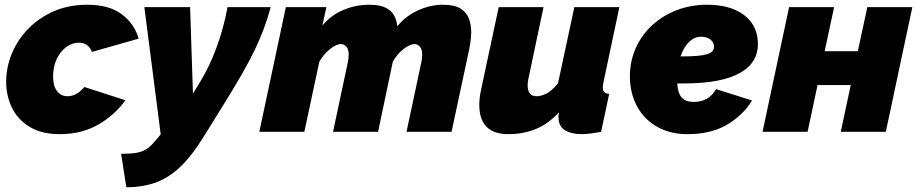

<svg xmlns="http://www.w3.org/2000/svg" viewBox="-20 -556 3869 810"><path d="M232 10Q156 10 105.5 -20.5Q55 -51 30.5 -101.5Q6 -152 6 -211Q6 -272 30 -330Q54 -388 99 -434.5Q144 -481 207 -508.5Q270 -536 348 -536Q440 -536 493.5 -496Q547 -456 565 -393L368 -337Q352 -376 313 -376Q285 -376 260 -358Q235 -340 219.5 -307.5Q204 -275 204 -232Q204 -194 220.5 -172Q237 -150 265 -150Q303 -150 336 -189L509 -133Q464 -70 394 -30Q324 10 232 10Z M491 93Q529 93 553.5 89Q578 85 595.5 74.5Q613 64 629 45L658 11L589 -526H782L794 -161L828 -217Q864 -276 893.5 -355.5Q923 -435 940 -526H1122Q1109 -478 1093 -435Q1077 -392 1055 -346Q1033 -300 999.5 -241.5Q966 -183 916 -103L836 26Q788 103 740 148.5Q692 194 637 214Q582 234 513 234Z M1186 -526H1357L1340 -448Q1375 -491 1427.5 -513.5Q1480 -536 1537 -536Q1582 -536 1607 -523.5Q1632 -511 1643 -490Q1654 -469 1656 -445Q1691 -488 1743 -512Q1795 -536 1850 -536Q1898 -536 1923.5 -519.5Q1949 -503 1958.5 -476.5Q1968 -450 1968 -420Q1968 -411 1966.5 -393Q1965 -375 1959 -346L1885 0H1695L1758 -296Q1761 -313 1761 -325Q1761 -348 1751.5 -359Q1742 -370 1729 -370Q1709 -370 1681.5 -348.5Q1654 -327 1637 -295L1575 0H1385L1448 -296Q1451 -313 1451 -325Q1451 -348 1441.5 -359Q1432 -370 1418 -370Q1398 -370 1371 -348Q1344 -326 1327 -295L1264 0H1074Z M2125 10Q2002 10 2002 -114Q2002 -129 2004 -145.5Q2006 -162 2010 -180L2084 -526H2273L2209 -223Q2206 -208 2206 -196Q2206 -150 2244 -150Q2261 -150 2283 -160Q2305 -170 2334 -204L2403 -526H2593L2526 -210Q2523 -195 2523 -186Q2523 -161 2550 -160L2516 0Q2490 5 2469.5 7.5Q2449 10 2434 10Q2391 10 2363.5 -6.5Q2336 -23 2336 -63Q2336 -68 2336.5 -72.5Q2337 -77 2338 -82Q2293 -33 2240 -11.5Q2187 10 2125 10Z M2880 10Q2812 10 2759 -17.5Q2706 -45 2674.5 -95.5Q2643 -146 2638 -213Q2634 -281 2656.5 -339.5Q2679 -398 2723.5 -442Q2768 -486 2829.5 -511Q2891 -536 2963 -536Q3058 -536 3115 -495.5Q3172 -455 3177 -383Q3183 -295 3104 -249.5Q3025 -204 2866 -204Q2851 -204 2837 -204V-203Q2840 -162 2856.5 -144Q2873 -126 2907 -126Q2970 -126 3001 -180L3153 -132Q3113 -68 3045.5 -29Q2978 10 2880 10ZM2938 -401Q2909 -401 2886.5 -378.5Q2864 -356 2851 -318Q2854 -318 2857 -318Q2934 -318 2964 -327.5Q2994 -337 2992 -362Q2991 -379 2976 -390Q2961 -401 2938 -401Z M3197 0 3309 -526H3499L3459 -340H3599L3639 -526H3829L3717 0H3527L3569 -197H3429L3387 0Z"/></svg>

Font: Raleway Black
Style: Italic
Weight: 900
Italic angle: -12°
Designer: Matt McInerney, Pablo Impallari, Rodrigo Fuenzalida
Foundry: Matt McInerney, Pablo Impallari, Rodrigo Fuenzalida
Version: Version 4.101;RELEASE